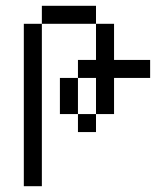

<svg xmlns="http://www.w3.org/2000/svg" viewBox="-20 -645 540 665"><path d="M500 -375V-437.5H375Q375 -437.5 375 -562.5H312.5Q312.5 -562.5 312.5 -437.5H250V-375H187.5Q187.5 -375 187.5 -250H250V-187.5H312.5V-250H250Q250 -250 250 -375H312.5Q312.5 -375 312.5 -250H375Q375 -250 375 -375ZM62.5 -562.5V0H125V-562.5ZM125 -562.5H312.5V-625H125Z"/></svg>

Font: Unifont
Style: Regular
Weight: 500
Version: Version 15.1.04